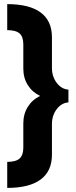

<svg xmlns="http://www.w3.org/2000/svg" viewBox="-20 -772 368 933"><path d="M15.1 141.1V14.6Q57.1 14.6 75.2 -1.7Q93.3 -18.1 93.3 -54.2V-172.9Q93.3 -217.8 115.2 -252.9Q137.2 -288.1 175.3 -305.7Q137.2 -323.7 115.2 -358.4Q93.3 -393.1 93.3 -438V-556.6Q93.3 -593.3 75.2 -609.4Q57.1 -625.5 15.1 -625.5V-752Q122.6 -752 177.5 -711.4Q232.4 -670.9 232.4 -590.8V-441.9Q232.4 -399.9 255.6 -369.4Q278.8 -338.9 312.5 -336.4V-274.4Q278.8 -272 255.6 -241.5Q232.4 -210.9 232.4 -168.9V-20Q232.4 59.6 177.5 100.3Q122.6 141.1 15.1 141.1Z"/></svg>

Font: Kumbh Sans ExtraBold
Style: Regular
Weight: 800
Version: Version 1.005